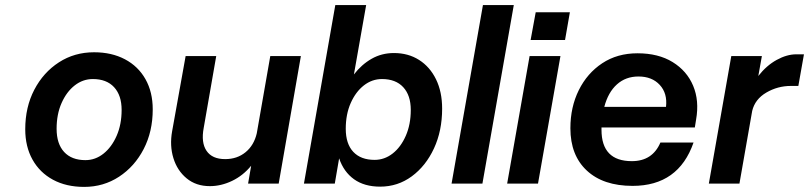

<svg xmlns="http://www.w3.org/2000/svg" viewBox="-20 -720 3173 753"><path d="M79 -213Q79 -300 114.5 -368Q150 -436 211 -475.5Q272 -515 349 -515Q418 -515 470 -487.5Q522 -460 550.5 -409.5Q579 -359 579 -291Q579 -204 543.5 -135.5Q508 -67 447 -27Q386 13 310 13Q240 13 188 -15Q136 -43 107.5 -94Q79 -145 79 -213ZM457 -289Q457 -346 427.5 -378Q398 -410 344 -410Q305 -410 273 -385Q241 -360 221.5 -316Q202 -272 202 -215Q202 -156 231.5 -124Q261 -92 315 -92Q354 -92 386 -117.5Q418 -143 437.5 -187.5Q457 -232 457 -289Z M779 -219Q768 -161 790 -128.5Q812 -96 863 -96Q910 -96 943 -123Q976 -150 987 -197L1040 -500H1160L1073 0H953L965 -70Q933 -31 890 -10.5Q847 10 803 10Q749 10 712 -20.5Q675 -51 660 -100Q645 -149 655 -205L708 -500H828Z M1295 -700H1416L1368 -428Q1398 -467 1437.5 -489.5Q1477 -512 1525 -512Q1581 -512 1623.5 -485Q1666 -458 1690 -409Q1714 -360 1714 -294Q1714 -207 1682 -138Q1650 -69 1595 -28.5Q1540 12 1471 12Q1409 12 1368.5 -17Q1328 -46 1310 -99L1293 0H1172ZM1591 -289Q1591 -346 1561.5 -378Q1532 -410 1478 -410Q1439 -410 1407 -385Q1375 -360 1355.5 -316Q1336 -272 1336 -215Q1336 -156 1365.5 -124.5Q1395 -93 1449 -93Q1488 -93 1520 -118Q1552 -143 1571.5 -187.5Q1591 -232 1591 -289Z M1874 -700H1995L1872 0H1751Z M2081 -672H2215L2196 -563H2061ZM2057 -500H2178L2090 0H1969Z M2217 -217Q2217 -300 2250 -366.5Q2283 -433 2342 -472Q2401 -511 2480 -511Q2562 -511 2618 -476.5Q2674 -442 2698.5 -383.5Q2723 -325 2710 -251L2705 -220H2339Q2339 -216 2339 -211Q2339 -88 2458 -88Q2539 -88 2570 -161H2700Q2641 9 2461 9Q2346 9 2281.5 -51Q2217 -111 2217 -217ZM2484 -420Q2434 -420 2399.5 -389Q2365 -358 2350 -301H2592Q2598 -354 2567.5 -387Q2537 -420 2484 -420Z M2848 -500H2968L2954 -422Q2986 -463 3026 -485Q3066 -507 3103 -507H3133L3111 -383H3082Q3030 -383 2985.5 -357Q2941 -331 2930 -285L2880 0H2760Z"/></svg>

Font: Overused Grotesk SemiBold
Style: Italic
Weight: 600
Italic angle: -10°
Version: Version 0.003